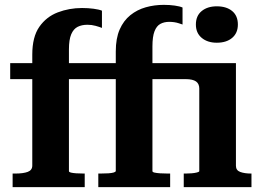

<svg xmlns="http://www.w3.org/2000/svg" viewBox="-20 -771 1069 791"><path d="M22 -511H402V-445H22ZM366 -511H781V-445H366ZM457 -67V-559Q457 -613 473 -649.5Q489 -686 517 -708.5Q545 -731 580.5 -741Q616 -751 655 -751Q679 -751 700 -748Q721 -745 732 -740V-670Q726 -672 717 -675Q708 -678 698 -679.5Q688 -681 677 -681Q656 -681 640.5 -672.5Q625 -664 616.5 -642Q608 -620 608 -580V-66Q608 -62 616.5 -60Q625 -58 639.5 -57Q654 -56 672 -56H681V0H385V-56H393Q413 -56 427 -57Q441 -58 449 -60.5Q457 -63 457 -67ZM264 -66Q264 -62 272 -60Q280 -58 294 -57Q308 -56 326 -56H329V0H32V-56H43Q76 -56 94.5 -63Q113 -70 113 -89V-546Q113 -619 142 -660.5Q171 -702 218 -720Q265 -738 318 -738Q343 -738 365.5 -735Q388 -732 400 -727V-656Q390 -660 374 -664.5Q358 -669 340 -669Q317 -669 300 -660.5Q283 -652 273.5 -630Q264 -608 264 -567ZM873 -595Q835 -595 811 -615Q787 -635 787 -670Q787 -706 811 -725.5Q835 -745 873 -745Q913 -745 936.5 -725.5Q960 -706 960 -670Q960 -635 936.5 -615Q913 -595 873 -595ZM801 -66V-407Q801 -416 797.5 -423.5Q794 -431 787.5 -435.5Q781 -440 770.5 -442.5Q760 -445 745 -445H736V-511H952V-88Q952 -69 970 -62.5Q988 -56 1015 -56H1016V0H737V-56H745Q756 -56 769 -57Q782 -58 791.5 -60.5Q801 -63 801 -66Z"/></svg>

Font: Roboto Serif 28pt SemiBold
Style: Regular
Weight: 600
Designer: Greg Gazdowicz
Foundry: Commercial Type
Version: Version 1.008